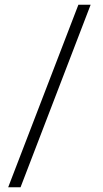

<svg xmlns="http://www.w3.org/2000/svg" viewBox="-20 -731 437 812"><path d="M66.9 61H14.6L311.5 -710.9H363.3Z"/></svg>

Font: Vazirmatn FD NL ExtraLight
Style: Regular
Weight: 200
Designer: Saber Rastikerdar
Foundry: Saber Rastikerdar
Version: Version 33.003